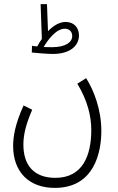

<svg xmlns="http://www.w3.org/2000/svg" viewBox="-20 -686 576 936"><path d="M237 -423C328 -423 365 -468 365 -513C365 -552 340 -579 300 -579C270 -579 240 -561 214 -534L209 -666H178L184 -496C175 -484 168 -472 162 -460C153 -460 144 -461 136 -463L135 -430C156 -428 207 -423 237 -423ZM296 -546C319 -546 332 -531 332 -510C332 -480 299 -456 235 -456C222 -456 208 -456 193 -457C213 -491 253 -546 296 -546ZM44 25C44 152 121 230 247 230C442 230 474 53 474 -48C474 -150 439 -243 400 -305L357 -278C407 -195 425 -120 425 -52C425 72 383 181 250 181C146 181 94 120 94 19C94 -34 109 -86 137 -151L95 -172C53 -80 44 -18 44 25Z"/></svg>

Font: Noto Sans Arabic UI XCn Lt
Style: Regular
Weight: 300
Width: 2
Designer: Monotype Design Team, Nadine Chahine and Nizar Qandah
Foundry: Monotype Imaging Inc.
Version: Version 2.010